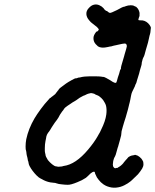

<svg xmlns="http://www.w3.org/2000/svg" viewBox="-20 -827 710 878"><path d="M412 -806Q423 -808 434.5 -803Q446 -798 454 -789Q456 -785 459.5 -782Q463 -779 465 -777.5Q467 -776 468 -777Q468 -778 470 -776Q476 -770 482 -768Q487 -767 515 -781Q544 -797 545 -796Q546 -795 553 -798Q555 -799 557 -799.5Q559 -800 561.5 -800.5Q564 -801 566 -802Q574 -802 577 -803Q578 -803 583 -802.5Q588 -802 588.5 -802Q589 -802 594 -799.5Q599 -797 599 -797Q602 -798 610 -788Q615 -781 617 -773Q619 -768 618 -761V-754L615 -746Q612 -737 613 -735.5Q614 -734 623 -734Q642 -735 657 -721Q666 -712 669 -704L670 -700L669 -692Q668 -677 666 -671Q664 -666 661 -651Q657 -631 652 -616Q650 -610 647 -599Q640 -570 636 -565Q632 -558 630 -547Q629 -543 628.5 -541.5Q628 -540 628 -536Q628 -532 625 -522.5Q622 -513 620 -506Q618 -499 616 -490Q611 -472 607 -461Q603 -445 601 -443Q600 -442 599 -439.5Q598 -437 597 -433Q593 -425 584 -406Q581 -399 579 -388Q578 -381 576 -372Q574 -363 573 -358.5Q572 -354 570.5 -349Q569 -344 568 -338.5Q567 -333 565.5 -328.5Q564 -324 563.5 -321Q563 -318 559.5 -307Q556 -296 555 -291Q549 -271 547 -266Q546 -263 545 -259Q544 -255 542 -249Q539 -240 536 -227Q534 -211 534 -208Q533 -204 528 -185Q525 -176 522.5 -165.5Q520 -155 518 -151Q516 -143 513 -133Q509 -117 506 -112Q504 -109 503 -106.5Q502 -104 501 -102Q497 -93 496 -75Q496 -66 500 -62Q505 -55 512 -59Q514 -59 514 -59Q516 -58 520 -61Q521 -63 521.5 -62.5Q522 -62 529 -67Q531 -68 533 -70Q535 -71 539.5 -76Q544 -81 544 -81Q544 -82 546 -84Q548 -86 548 -86.5Q548 -87 551 -90L556 -96L560 -100Q565 -105 565 -106Q565 -108 575 -113Q581 -116 590 -117Q595 -118 595 -118Q596 -121 610 -115Q619 -110 627 -101Q632 -94 635 -87Q636 -83 636 -76Q636 -66 630 -56Q622 -43 611 -30Q592 -11 583 -3Q581 -2 576 3Q565 12 549 20Q532 29 511 31Q491 33 470 25Q462 22 453 16Q440 7 431 -5Q426 -12 423 -16Q418 -26 415 -33Q415 -35 414.5 -35.5Q414 -36 414 -37Q414 -45 403 -40Q395 -36 384 -24Q377 -17 373 -14Q355 -2 334 6Q303 19 289 18Q286 18 277 17.5Q268 17 262 16Q248 15 237 11Q233 9 227 9Q219 8 210 7Q189 3 171 -8Q167 -10 165 -11Q158 -14 147 -25Q138 -34 129 -46Q122 -55 115 -68Q111 -77 111 -80Q111 -82 109.5 -88Q108 -94 107 -95Q107 -100 106 -102Q106 -103 105.5 -105Q105 -107 104 -111Q102 -117 101 -126Q101 -129 100.5 -131.5Q100 -134 99 -139Q98 -144 97.5 -144.5Q97 -145 97 -157Q97 -174 100 -190Q110 -238 138 -286Q148 -303 167 -329Q182 -350 207 -377Q209 -380 209 -379Q209 -378 211 -379.5Q213 -381 215.5 -383.5Q218 -386 219 -386Q220 -386 223 -389Q226 -392 226 -391.5Q226 -391 228 -393Q230 -395 230.5 -395Q231 -395 233 -397Q237 -402 237 -403Q237 -403 239.5 -405.5Q242 -408 242 -409Q242 -410 244 -412Q248 -415 248 -417Q248 -421 282 -445Q292 -452 308.5 -461Q325 -470 326 -469Q327 -468 333 -470Q337 -472 338 -472Q339 -472 346 -473Q364 -478 390 -478Q406 -478 417 -478Q428 -478 432.5 -477.5Q437 -477 439.5 -477Q442 -477 447 -476Q452 -475 452 -475Q453 -477 465.5 -470.5Q478 -464 484 -460Q508 -443 512 -450Q514 -453 519 -473Q523 -484 524.5 -489Q526 -494 528 -502Q530 -510 531 -510Q534 -509 533 -517Q533 -521 540 -544Q547 -567 547.5 -569.5Q548 -572 550 -579Q559 -608 560 -615Q560 -624 555 -627Q553 -628 550 -628Q543 -628 518 -622Q511 -620 509 -620Q502 -619 489 -615Q486 -615 482 -614Q478 -613 473 -612Q443 -605 428 -615Q416 -625 411 -635Q406 -646 408 -659Q410 -667 414 -673Q420 -683 423 -683Q427 -683 431 -690Q433 -693 429 -697Q424 -704 415 -710Q412 -712 407.5 -716Q403 -720 401 -721Q396 -724 387 -735Q376 -748 375 -762Q374 -777 385 -789Q398 -804 412 -806ZM404 -400Q397 -402 394 -401Q380 -398 377 -396Q376 -396 374 -394.5Q372 -393 368 -391.5Q364 -390 361 -389Q344 -381 329 -369Q325 -366 321 -364Q313 -360 302 -352Q297 -349 288.5 -343Q280 -337 278 -335Q275 -333 269 -323Q266 -319 264 -317Q253 -302 247 -289Q245 -285 240 -278.5Q235 -272 230.5 -266Q226 -260 222.5 -254Q219 -248 216 -244Q208 -230 204 -225Q202 -223 200 -220Q198 -217 197 -215Q195 -213 192 -203Q190 -194 190 -191.5Q190 -189 188 -182Q185 -167 185 -150V-136L186 -129Q188 -123 188 -120Q188 -112 199 -95Q202 -92 208 -85Q218 -75 228 -69Q236 -65 239 -66Q240 -66 243 -65Q246 -64 254 -65L265 -66Q265 -67 271 -68Q326 -75 383 -143Q410 -175 426 -203Q429 -209 431 -212Q437 -221 443 -235Q462 -273 466 -303Q469 -325 465 -343Q463 -351 458 -359Q452 -371 443 -379Q433 -389 423 -392Q413 -396 413 -397Q413 -398 404 -400Z"/></svg>

Font: TT2020 Style E
Style: Italic
Weight: 400
Italic angle: -15°
Version: Version 0.2.000